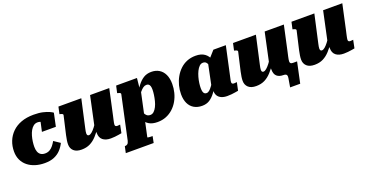

<svg xmlns="http://www.w3.org/2000/svg" viewBox="-33 -1265 4218 2201"><g transform="rotate(-20 2076.0 -165.0)"><path d="M356 -90Q389 -90 413.5 -104.5Q438 -119 456.5 -142.5Q475 -166 490 -193L566 -142Q544 -97 511 -62Q478 -27 430.5 -7Q383 13 316 13Q253 13 200.5 -3.5Q148 -20 109 -51.5Q70 -83 48.5 -128.5Q27 -174 27 -232Q27 -299 50 -357Q73 -415 118 -459.5Q163 -504 229 -528.5Q295 -553 381 -553Q447 -553 493.5 -542Q540 -531 569 -517.5Q598 -504 609 -495L575 -335H405L440 -494Q455 -493 462 -483Q469 -473 469.5 -460.5Q470 -448 466.5 -437Q463 -426 457 -423Q452 -433 443 -440Q434 -447 422 -451Q410 -455 394 -455Q366 -455 344.5 -438.5Q323 -422 307.5 -394.5Q292 -367 282.5 -333.5Q273 -300 268.5 -266.5Q264 -233 264 -204Q264 -169 273.5 -143.5Q283 -118 303.5 -104Q324 -90 356 -90Z M885 -201Q881 -183 878.5 -169Q876 -155 876 -143Q876 -135 878.5 -128.5Q881 -122 886 -118.5Q891 -115 899 -115Q915 -115 935.5 -132Q956 -149 979 -179Q1002 -209 1027 -247V-172Q990 -117 952 -75Q914 -33 869 -10.5Q824 12 765 12Q702 12 669.5 -18Q637 -48 637 -97Q637 -120 641 -146Q645 -172 652 -205L704 -431Q705 -437 701.5 -441.5Q698 -446 690.5 -449Q683 -452 672 -455L663 -457L682 -543H961ZM1235 -234Q1228 -204 1223.5 -183.5Q1219 -163 1216.5 -149.5Q1214 -136 1214 -128Q1214 -115 1221 -109.5Q1228 -104 1242 -104Q1252 -104 1261 -105.5Q1270 -107 1276 -107L1256 -9Q1239 -6 1217.5 -2.5Q1196 1 1172 3.5Q1148 6 1123 6Q1061 6 1026 -22.5Q991 -51 991 -108Q991 -112 991 -117Q991 -122 991 -129Q991 -136 991 -145L980 -132L1068 -543H1302Z M1225 223 1242 144H1244Q1262 144 1274.5 134.5Q1287 125 1294 98L1408 -431Q1409 -437 1405.5 -441.5Q1402 -446 1394.5 -449Q1387 -452 1376 -455L1367 -457L1386 -543H1640L1625 -397L1638 -418L1519 136Q1518 138 1522.5 139.5Q1527 141 1535.5 142Q1544 143 1555 143.5Q1566 144 1578 144H1581L1565 223ZM1502 -183 1556 -193Q1563 -164 1573 -141Q1583 -118 1599 -105Q1615 -92 1640 -92Q1665 -92 1684.5 -110Q1704 -128 1719 -158Q1734 -188 1743 -224Q1752 -260 1757 -295Q1762 -330 1762 -358Q1762 -384 1756.5 -400.5Q1751 -417 1740.5 -424.5Q1730 -432 1714 -432Q1693 -432 1673.5 -418.5Q1654 -405 1631.5 -377.5Q1609 -350 1578 -307L1570 -338Q1609 -406 1644.5 -454Q1680 -502 1721 -527.5Q1762 -553 1817 -553Q1871 -553 1911.5 -528.5Q1952 -504 1974.5 -456.5Q1997 -409 1997 -341Q1997 -288 1984 -236.5Q1971 -185 1945.5 -140Q1920 -95 1882.5 -60.5Q1845 -26 1797 -6.5Q1749 13 1691 13Q1626 13 1585.5 -12.5Q1545 -38 1525 -82Q1505 -126 1502 -183Z M2542 -317 2483 -338Q2477 -370 2469 -395Q2461 -420 2447.5 -434.5Q2434 -449 2410 -449Q2385 -449 2365.5 -430Q2346 -411 2331 -380.5Q2316 -350 2306 -314Q2296 -278 2291.5 -244Q2287 -210 2287 -184Q2287 -156 2292 -139Q2297 -122 2307 -114.5Q2317 -107 2331 -107Q2349 -107 2366 -121Q2383 -135 2404 -164Q2425 -193 2453 -237L2471 -198Q2433 -129 2399 -82.5Q2365 -36 2326.5 -11.5Q2288 13 2235 13Q2178 13 2136.5 -11.5Q2095 -36 2073 -82.5Q2051 -129 2051 -194Q2051 -248 2064.5 -300Q2078 -352 2103.5 -397.5Q2129 -443 2166 -478.5Q2203 -514 2251 -533.5Q2299 -553 2357 -553Q2425 -553 2466 -523.5Q2507 -494 2525 -441.5Q2543 -389 2542 -317ZM2726 -548 2658 -234Q2652 -204 2647 -183.5Q2642 -163 2639.5 -149.5Q2637 -136 2637 -128Q2637 -115 2644.5 -109.5Q2652 -104 2664 -104Q2676 -104 2685 -105.5Q2694 -107 2700 -107L2679 -9Q2662 -6 2640.5 -2.5Q2619 1 2595 3.5Q2571 6 2544 6Q2503 6 2473 -7Q2443 -20 2427.5 -45Q2412 -70 2412 -108Q2412 -114 2412 -120Q2412 -126 2412 -136L2402 -124L2465 -428L2478 -440L2574 -548Z M3015 -201Q3011 -183 3008.5 -169Q3006 -155 3006 -143Q3006 -135 3008.5 -128.5Q3011 -122 3016 -118.5Q3021 -115 3029 -115Q3045 -115 3065.5 -132Q3086 -149 3109 -179Q3132 -209 3157 -247V-172Q3120 -117 3082 -75Q3044 -33 2999 -10.5Q2954 12 2895 12Q2832 12 2799.5 -18Q2767 -48 2767 -97Q2767 -120 2771 -146Q2775 -172 2782 -205L2834 -431Q2835 -437 2831.5 -441.5Q2828 -446 2820.5 -449Q2813 -452 2802 -455L2793 -457L2812 -543H3091ZM3229 0Q3178 0 3149.5 -25.5Q3121 -51 3121 -108Q3121 -112 3121 -117Q3121 -122 3121 -129Q3121 -136 3121 -145L3110 -132L3198 -543H3432L3365 -234Q3358 -204 3353.5 -183Q3349 -162 3346.5 -148Q3344 -134 3344 -124Q3344 -109 3352 -101.5Q3360 -94 3381 -94H3430L3376 159H3253L3271 52Q3274 33 3271 21.5Q3268 10 3257.5 5Q3247 0 3229 0Z M3728 -201Q3724 -183 3721.5 -169Q3719 -155 3719 -143Q3719 -135 3721.5 -128.5Q3724 -122 3729 -118.5Q3734 -115 3742 -115Q3758 -115 3778.5 -132Q3799 -149 3822 -179Q3845 -209 3870 -247V-172Q3833 -117 3795 -75Q3757 -33 3712 -10.5Q3667 12 3608 12Q3545 12 3512.5 -18Q3480 -48 3480 -97Q3480 -120 3484 -146Q3488 -172 3495 -205L3547 -431Q3548 -437 3544.5 -441.5Q3541 -446 3533.5 -449Q3526 -452 3515 -455L3506 -457L3525 -543H3804ZM4078 -234Q4071 -204 4066.5 -183.5Q4062 -163 4059.5 -149.5Q4057 -136 4057 -128Q4057 -115 4064 -109.5Q4071 -104 4085 -104Q4095 -104 4104 -105.5Q4113 -107 4119 -107L4099 -9Q4082 -6 4060.5 -2.5Q4039 1 4015 3.5Q3991 6 3966 6Q3904 6 3869 -22.5Q3834 -51 3834 -108Q3834 -112 3834 -117Q3834 -122 3834 -129Q3834 -136 3834 -145L3823 -132L3911 -543H4145Z"/></g></svg>

Font: Roboto Serif Black
Style: Italic
Weight: 900
Italic angle: -10°
Version: Version 1.008